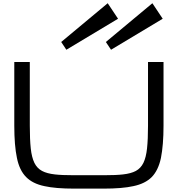

<svg xmlns="http://www.w3.org/2000/svg" viewBox="-20 -1125 1075 1161"><path d="M429.2 15.6Q315.4 15.6 248.5 0.5Q177.7 -14.2 138.2 -54.2Q97.7 -94.7 82.5 -169.4Q66.4 -245.1 66.4 -365.2V-750H160.2V-365.2Q160.2 -282.2 166 -227.5Q171.9 -173.3 188 -140.1Q204.1 -107.4 234.4 -91.3Q263.7 -75.7 312 -70.3Q353 -65.4 429.2 -65.4H606Q682.6 -65.4 723.6 -70.3Q772 -75.7 801.3 -91.3Q831.1 -107.4 847.2 -140.1Q863.3 -173.3 869.1 -227.5Q875 -282.2 875 -365.2V-750H968.8V-365.2Q968.8 -249 953.1 -169.4Q937 -94.7 897.5 -54.2Q857.4 -14.2 786.6 0.5Q719.7 15.6 606 15.6ZM620.1 -871.1 901.4 -1105.5 963.9 -1011.7 651.4 -824.2ZM350.1 -871.1 631.3 -1105.5 693.8 -1011.7 381.3 -824.2Z"/></svg>

Font: Michroma+
Style: Regular
Weight: 400
Designer: beogot
Foundry: beogot
Version: Version